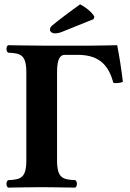

<svg xmlns="http://www.w3.org/2000/svg" viewBox="-20 -853 591 875"><path d="M335 -603C440 -603 477 -547 497 -475C509 -473 530 -475 540 -480C534 -532 524 -597 514 -647C514 -647 423 -645 394 -645H171C132 -645 17 -647 17 -647C7 -641 7 -619 17 -613C72 -610 100 -606 100 -523V-122C100 -39 72 -35 17 -32C7 -26 7 -4 17 2C17 2 131 0 171 0C211 0 241 1 323 2C333 -4 333 -26 323 -32C268 -35 240 -39 240 -122V-524C240 -584 254 -603 275 -603ZM345 -833C305 -805 239 -755 218 -737C208 -729 208 -723 208 -716C208 -708 219 -701 228 -701C237 -701 249 -702 263 -708L407 -766L410 -778C397 -799 370 -821 345 -833Z"/></svg>

Font: Libertinus Serif
Style: Bold
Weight: 700
Designer: Philipp H. Poll, Khaled Hosny
Foundry: Caleb Maclennan
Version: Version 7.050;RELEASE